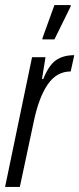

<svg xmlns="http://www.w3.org/2000/svg" viewBox="-23 -735 312 755"><path d="M103 -510H156L142 -424H147Q169 -479 197.5 -498.5Q226 -518 269 -518L255 -454Q200 -454 165 -403.5Q130 -353 110 -258L55 0H-3ZM144 -580V-585L191 -715H255V-710L191 -580Z"/></svg>

Font: Saira Ultra Condensed
Style: Italic
Weight: 400
Width: 1
Italic angle: -12°
Designer: Hector Gatti with collaboration of the Omnibus-Type team
Foundry: Omnibus-Type
Version: Version 1.001; ttfautohint (v1.8)